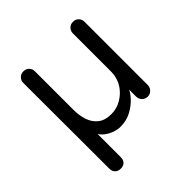

<svg xmlns="http://www.w3.org/2000/svg" viewBox="-182 -647 934 934"><g transform="rotate(-45 285.5 -180.0)"><path d="M121 155Q102 155 91.5 144Q81 133 81 115L80 -475Q80 -492 91.5 -503.5Q103 -515 120 -515Q138 -515 149 -503.5Q160 -492 160 -475V-211Q160 -171 171 -138Q182 -105 207.5 -85Q233 -65 275 -65Q306 -65 332 -77Q358 -89 378.5 -109.5Q399 -130 410 -156.5Q421 -183 421 -211V-475Q421 -492 432.5 -503.5Q444 -515 461 -515Q479 -515 490 -503.5Q501 -492 501 -475V-41Q501 -24 489.5 -12Q478 0 461 0Q444 0 432.5 -12Q421 -24 421 -41V-102L423 -94Q416 -74 394 -50Q372 -26 339 -8Q306 10 264 10Q243 10 219 1Q195 -8 176 -25Q157 -42 150 -67L160 -70V115Q160 133 150 144Q140 155 121 155Z"/></g></svg>

Font: Quicksand Light Medium
Style: Regular
Weight: 500
Version: Version 3.006